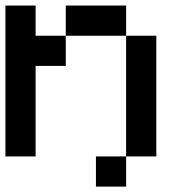

<svg xmlns="http://www.w3.org/2000/svg" viewBox="-20 -576 707 707"><path d="M111.1 -333.3V0H0V-555.6H111.1V-444.4H222.2V-333.3ZM555.6 0H444.4V-444.4H555.6ZM444.4 -444.4H222.2V-555.6H444.4ZM444.4 111.1H333.3V0H444.4Z"/></svg>

Font: Pixeloid Sans
Style: Regular
Weight: 400
Designer: GGBotNet
Foundry: GGBotNet
Version: 0.5